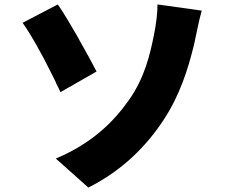

<svg xmlns="http://www.w3.org/2000/svg" viewBox="-20 -788 1040 867"><path d="M416 -465C398 -500 370 -552 339 -606L334 -616C301 -673 267 -731 241 -768L82 -685C119 -634 166 -549 210 -461L215 -451C217 -448 218 -444 220 -441L225 -431C226 -428 228 -425 230 -421L234 -411C241 -398 247 -385 253 -372L416 -465ZM721 -250C791 -357 829 -474 856 -586L858 -595C859 -596 859 -598 859 -600C867 -635 878 -695 891 -740L691 -768C692 -740 686 -680 674 -624C658 -547 635 -439 562 -336C491 -235 392 -139 232 -72L379 59C534 -19 643 -130 721 -250Z"/></svg>

Font: Glow Sans SC Normal Heavy
Style: Regular
Weight: 900
Designer: Ryoko NISHIZUKA (kana, bopomofo & ideographs); Paul D. Hunt (Latin, Greek & Cyrillic); Sandoll Communications, Soo-young
Version: Version 0.93